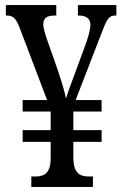

<svg xmlns="http://www.w3.org/2000/svg" viewBox="-20 -734 482 754"><path d="M103 0H345V-41H327C291 -41 268 -57 268 -116V-177H379V-223H268V-296H379V-341H277L376 -597C399 -658 407 -673 432 -673H437V-714H286V-673H289C317 -673 335 -662 335 -637C335 -615 324 -580 313 -551L268 -429C257 -401 246 -369 239 -347C234 -376 219 -423 204 -467L166 -575C158 -599 150 -622 150 -638C150 -665 166 -673 197 -673H201V-714H3V-673H7C34 -673 44 -659 59 -620L165 -341H69V-296H179V-223H69V-177H179V-112C179 -57 156 -41 121 -41H103Z"/></svg>

Font: Noto Serif Sinhala ExtraCondensed
Style: Regular
Weight: 400
Width: 2
Designer: Jelle Bosma - Monotype Design Team
Foundry: Monotype Imaging Inc.
Version: Version 2.007